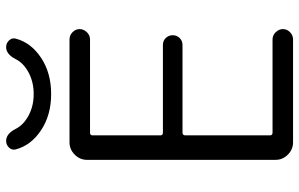

<svg xmlns="http://www.w3.org/2000/svg" viewBox="-195 -782 977 627"><g transform="rotate(-90 293.5 -468.5)"><path d="M453 -937Q466 -937 475 -927.5Q484 -918 481 -906Q468 -856 418.5 -823Q369 -790 300 -790Q231 -790 181.5 -823Q132 -856 119 -906Q116 -918 125 -927.5Q134 -937 147 -937Q170 -937 186 -906Q199 -880 230 -863.5Q261 -847 300 -847Q339 -847 370 -863.5Q401 -880 414 -906Q430 -937 453 -937ZM142 0Q119 0 102 -17Q85 -34 85 -57V-673Q85 -696 102 -713Q119 -730 142 -730H478Q492 -730 502 -720Q512 -710 512 -697Q512 -684 502 -673.5Q492 -663 478 -663H174Q165 -663 165 -655V-433Q165 -425 174 -425H460Q474 -425 483 -415.5Q492 -406 492 -393Q492 -380 483 -370.5Q474 -361 460 -361H174Q165 -361 165 -352V-75Q165 -67 174 -67H478Q492 -67 502 -56.5Q512 -46 512 -33Q512 -20 502 -10Q492 0 478 0Z"/></g></svg>

Font: Rounded Mplus 1c
Style: Regular
Weight: 400
Version: Version 1.059.20150529